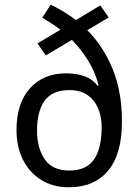

<svg xmlns="http://www.w3.org/2000/svg" viewBox="-20 -877 587 814"><path d="M195 -857Q222 -844 249.5 -827.5Q277 -811 302 -792L405 -854L441 -803L350 -749Q418 -681 457.5 -584.5Q497 -488 497 -362Q497 -223 438 -153Q379 -83 272 -83Q205 -83 155 -114Q105 -145 77.5 -199.5Q50 -254 50 -326Q50 -439 107 -502.5Q164 -566 260 -566Q305 -566 339 -553.5Q373 -541 394 -513L398 -515Q384 -571 354 -619.5Q324 -668 285 -708L174 -642L139 -693L236 -751Q218 -765 198.5 -777.5Q179 -790 159 -802ZM274 -495Q203 -495 170 -451Q137 -407 137 -323Q137 -250 169.5 -202Q202 -154 274 -154Q346 -154 378.5 -201Q411 -248 411 -339Q411 -382 396 -417.5Q381 -453 351 -474Q321 -495 274 -495Z"/></svg>

Font: Noto Sans Telugu UI SemiCondensed
Style: Regular
Weight: 400
Width: 4
Designer: Jelle Bosma - Monotype Design Team
Foundry: Monotype Imaging Inc.
Version: Version 2.005; ttfautohint (v1.8.4.7-5d5b)